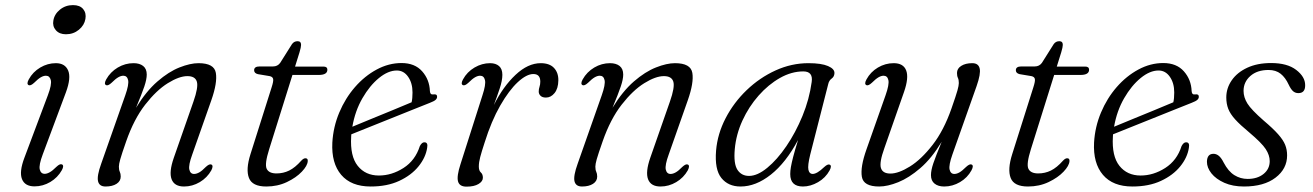

<svg xmlns="http://www.w3.org/2000/svg" viewBox="-20 -704 5019 734"><path d="M232 -573Q207 -573 193.5 -588.5Q180 -604 184 -625.5Q188 -650 209.2 -667.2Q230.5 -684.5 259 -684.5Q285.5 -684.5 298 -669.2Q310.5 -654 306.5 -631.5Q302.5 -607.5 281.5 -590.2Q260.5 -573 232 -573ZM143.5 -114Q128 -73 132 -56.2Q136 -39.5 151 -39.5Q159.5 -39.5 170.2 -45.5Q181 -51.5 196 -66.5Q209 -79 217 -75.5Q226 -71 216.5 -53.5Q200.5 -25 172.2 -8.2Q144 8.5 112 8.5Q75 8.5 64 -19.5Q53 -47.5 73.5 -101.5L163 -340Q178.5 -381 174.2 -397.8Q170 -414.5 155.5 -414.5Q146.5 -414.5 136 -408.5Q125.5 -402.5 110.5 -387.5Q97 -375 89.5 -378.5Q80.5 -383 90 -400.5Q105.5 -429 133.8 -445.8Q162 -462.5 193.5 -462.5Q228.5 -462.5 240.5 -434.5Q252.5 -406.5 232 -351Z M385.5 -378.5Q376.5 -383 386 -400.5Q402 -429 430.2 -445.8Q458.5 -462.5 490.5 -462.5Q513.5 -462.5 527.2 -451.8Q541 -441 541 -419Q541 -401 531.8 -373.5Q522.5 -346 500 -292Q538.5 -355 581.8 -392.5Q625 -430 666.2 -446.2Q707.5 -462.5 739 -462.5Q799 -462.5 805.2 -425.2Q811.5 -388 788 -321L715 -113.5Q700 -72.5 703.8 -55.8Q707.5 -39 722 -39Q731 -39 741.8 -45Q752.5 -51 767 -66Q780.5 -78.5 788 -75Q797 -71 788 -53Q772 -24.5 743.8 -7.8Q715.5 9 683.5 9Q646.5 9 636 -18.8Q625.5 -46.5 644.5 -101L719.5 -315.5Q739 -371 732.5 -392Q726 -413 696.5 -413Q665 -413 621.5 -386Q578 -359 535 -303.8Q492 -248.5 462.5 -164Q445 -114 439.8 -95.2Q434.5 -76.5 434.5 -67Q434.5 -54.5 438 -47.2Q441.5 -40 441.5 -29Q441.5 -11.5 425.5 -1.2Q409.5 9 383.5 9Q359.5 9 354.8 -11.2Q350 -31.5 367 -78.5L459 -340Q473.5 -381 469.8 -397.8Q466 -414.5 451.5 -414.5Q442.5 -414.5 432 -408.5Q421.5 -402.5 406.5 -387.5Q393 -375 385.5 -378.5Z M1011 -413 966 -420.5Q951.5 -424 951.5 -435.5Q951.5 -450 972.5 -450H1024Q1041 -450 1051 -463.5L1096 -535Q1104 -546.5 1117.5 -546.5Q1131 -546.5 1131 -532.5Q1131 -524 1125 -504L1108 -449.5H1216.5Q1231.5 -449.5 1231.5 -437.5Q1231.5 -417.5 1198.5 -417.5H1098L1009 -133.5Q991 -76.5 999.5 -58.8Q1008 -41 1037 -41Q1063 -41 1085.5 -52Q1108 -63 1132 -90Q1140.5 -99 1147.5 -99Q1157.5 -99 1156.5 -88Q1155.5 -70.5 1134 -47.8Q1112.5 -25 1076.8 -8Q1041 9 998 9Q944.5 9 931.8 -23.5Q919 -56 937.5 -114.5L1018.5 -370.5Q1026 -393.5 1024.2 -402Q1022.5 -410.5 1011 -413Z M1613 -139Q1607.5 -102 1580 -68Q1552.5 -34 1506.2 -12.5Q1460 9 1397 9Q1322.5 9 1284.5 -35.5Q1246.5 -80 1250.5 -159Q1254 -219 1277 -273.8Q1300 -328.5 1337 -371Q1374 -413.5 1420 -438.2Q1466 -463 1515 -463Q1566 -463 1594 -431.2Q1622 -399.5 1623.5 -355.5Q1624.5 -341 1637 -343Q1651 -345.5 1651 -334Q1651 -327.5 1645.2 -322.2Q1639.5 -317 1622.5 -310.5Q1600 -301.5 1560.5 -285.8Q1521 -270 1475.8 -251.8Q1430.5 -233.5 1389.5 -217.2Q1348.5 -201 1323 -190.5Q1323 -186 1322.5 -181.5Q1318 -107 1347.5 -70Q1377 -33 1428.5 -33Q1477.5 -33 1522.5 -61.8Q1567.5 -90.5 1585 -145.5Q1593 -160.5 1602.5 -160Q1617 -160 1613 -139ZM1497 -434.5Q1464 -434.5 1428.8 -405.8Q1393.5 -377 1365.5 -328.5Q1337.5 -280 1327 -219.5Q1355 -231 1396 -248Q1437 -265 1479.5 -282.2Q1522 -299.5 1553.5 -313Q1557 -327 1557 -350.5Q1557 -386.5 1540.2 -410.5Q1523.5 -434.5 1497 -434.5Z M1749.5 -378.5Q1740.5 -383 1750 -400.5Q1765.5 -429 1794 -445.8Q1822.5 -462.5 1853.5 -462.5Q1875 -462.5 1887.8 -451.5Q1900.5 -440.5 1900.5 -418Q1900.5 -396 1890.2 -365.2Q1880 -334.5 1868 -302.5Q1903.5 -373.5 1951 -418Q1998.5 -462.5 2047 -462.5Q2081 -462.5 2098 -444.2Q2115 -426 2114.5 -396.5Q2114 -365.5 2100 -348.2Q2086 -331 2067 -331Q2053.5 -331 2046.5 -337.8Q2039.5 -344.5 2039.5 -354Q2039.5 -363.5 2042.5 -372.2Q2045.5 -381 2045.5 -392Q2045.5 -421 2019 -421Q1993 -421 1959.5 -390Q1926 -359 1892.2 -300.2Q1858.5 -241.5 1832.5 -158.5Q1821 -123.5 1815.8 -103.5Q1810.5 -83.5 1810.5 -67.5Q1810.5 -51.5 1818.2 -44.8Q1826 -38 1826 -24.5Q1826 -10.5 1809.2 -0.5Q1792.5 9.5 1763.5 9.5Q1736.5 9.5 1731 -10.5Q1725.5 -30.5 1740.5 -76.5L1824.5 -340Q1838 -381 1834 -397.8Q1830 -414.5 1815.5 -414.5Q1806.5 -414.5 1796 -408.5Q1785.5 -402.5 1770.5 -387.5Q1757 -375 1749.5 -378.5Z M2207 -378.5Q2198 -383 2207.5 -400.5Q2223.5 -429 2251.8 -445.8Q2280 -462.5 2312 -462.5Q2335 -462.5 2348.8 -451.8Q2362.5 -441 2362.5 -419Q2362.5 -401 2353.2 -373.5Q2344 -346 2321.5 -292Q2360 -355 2403.2 -392.5Q2446.5 -430 2487.8 -446.2Q2529 -462.5 2560.5 -462.5Q2620.5 -462.5 2626.8 -425.2Q2633 -388 2609.5 -321L2536.5 -113.5Q2521.5 -72.5 2525.2 -55.8Q2529 -39 2543.5 -39Q2552.5 -39 2563.2 -45Q2574 -51 2588.5 -66Q2602 -78.5 2609.5 -75Q2618.5 -71 2609.5 -53Q2593.5 -24.5 2565.2 -7.8Q2537 9 2505 9Q2468 9 2457.5 -18.8Q2447 -46.5 2466 -101L2541 -315.5Q2560.5 -371 2554 -392Q2547.5 -413 2518 -413Q2486.5 -413 2443 -386Q2399.5 -359 2356.5 -303.8Q2313.5 -248.5 2284 -164Q2266.5 -114 2261.2 -95.2Q2256 -76.5 2256 -67Q2256 -54.5 2259.5 -47.2Q2263 -40 2263 -29Q2263 -11.5 2247 -1.2Q2231 9 2205 9Q2181 9 2176.2 -11.2Q2171.5 -31.5 2188.5 -78.5L2280.5 -340Q2295 -381 2291.2 -397.8Q2287.5 -414.5 2273 -414.5Q2264 -414.5 2253.5 -408.5Q2243 -402.5 2228 -387.5Q2214.5 -375 2207 -378.5Z M3077.5 -113.5Q3067 -71 3070.5 -55Q3074 -39 3086.5 -39Q3103.5 -39 3131 -65.5Q3144.5 -78 3152 -74.5Q3161 -70.5 3151.5 -52.5Q3136 -24 3107.2 -7.5Q3078.5 9 3049.5 9Q3001 9 3001 -38.5Q3001 -50.5 3003.5 -65.2Q3006 -80 3012.2 -104.2Q3018.5 -128.5 3031 -169Q2984.5 -82 2927 -36.5Q2869.5 9 2811 9Q2764 9 2737.8 -23.5Q2711.5 -56 2717.5 -128.5Q2723 -192.5 2754 -252.2Q2785 -312 2834.5 -359.5Q2884 -407 2945 -434.8Q3006 -462.5 3070.5 -462.5Q3120 -462.5 3145.5 -451.5Q3171 -440.5 3170 -424Q3169.5 -411 3159.5 -403.8Q3149.5 -396.5 3146.5 -383.5ZM2789 -134Q2784 -78 2799.2 -54.8Q2814.5 -31.5 2843.5 -31.5Q2875.5 -31.5 2913.2 -62.5Q2951 -93.5 2986.2 -145.2Q3021.5 -197 3047.8 -260.8Q3074 -324.5 3083 -390.5Q3089 -431 3051 -431Q3006 -431 2961.8 -406Q2917.5 -381 2880 -338.5Q2842.5 -296 2818.2 -243Q2794 -190 2789 -134Z M3694.5 -75Q3703.5 -71 3694 -53Q3678.5 -24.5 3650 -7.8Q3621.5 9 3589.5 9Q3566.5 9 3552.8 -2Q3539 -13 3539 -34.5Q3539 -53 3548.2 -80.2Q3557.5 -107.5 3580 -162Q3541.5 -98.5 3498.2 -61.2Q3455 -24 3414 -7.5Q3373 9 3341 9Q3281 9 3274.8 -28.2Q3268.5 -65.5 3292.5 -133L3365.5 -340Q3380 -381 3376.2 -397.8Q3372.5 -414.5 3358 -414.5Q3349 -414.5 3338.5 -408.5Q3328 -402.5 3313 -387.5Q3299.5 -375 3292 -378.5Q3283 -383 3292.5 -400.5Q3308 -429 3336.2 -445.8Q3364.5 -462.5 3396.5 -462.5Q3433.5 -462.5 3444.2 -434.8Q3455 -407 3436 -352.5L3361 -138Q3341 -82.5 3347.8 -61.5Q3354.5 -40.5 3384 -40.5Q3415 -40.5 3458.5 -67.5Q3502 -94.5 3545 -149.8Q3588 -205 3617.5 -289.5Q3635 -339.5 3640.2 -358.2Q3645.5 -377 3645.5 -386.5Q3645.5 -399 3642 -406.2Q3638.5 -413.5 3638.5 -425Q3638.5 -442 3654.8 -452.2Q3671 -462.5 3697 -462.5Q3720.5 -462.5 3725.2 -442.2Q3730 -422 3713.5 -375L3621 -113.5Q3606.5 -72.5 3610.2 -55.8Q3614 -39 3628.5 -39Q3637.5 -39 3648 -45Q3658.5 -51 3673.5 -66Q3687 -78.5 3694.5 -75Z M3923 -413 3878 -420.5Q3863.5 -424 3863.5 -435.5Q3863.5 -450 3884.5 -450H3936Q3953 -450 3963 -463.5L4008 -535Q4016 -546.5 4029.5 -546.5Q4043 -546.5 4043 -532.5Q4043 -524 4037 -504L4020 -449.5H4128.5Q4143.5 -449.5 4143.5 -437.5Q4143.5 -417.5 4110.5 -417.5H4010L3921 -133.5Q3903 -76.5 3911.5 -58.8Q3920 -41 3949 -41Q3975 -41 3997.5 -52Q4020 -63 4044 -90Q4052.5 -99 4059.5 -99Q4069.5 -99 4068.5 -88Q4067.5 -70.5 4046 -47.8Q4024.5 -25 3988.8 -8Q3953 9 3910 9Q3856.5 9 3843.8 -23.5Q3831 -56 3849.5 -114.5L3930.5 -370.5Q3938 -393.5 3936.2 -402Q3934.5 -410.5 3923 -413Z M4525 -139Q4519.5 -102 4492 -68Q4464.5 -34 4418.2 -12.5Q4372 9 4309 9Q4234.5 9 4196.5 -35.5Q4158.5 -80 4162.5 -159Q4166 -219 4189 -273.8Q4212 -328.5 4249 -371Q4286 -413.5 4332 -438.2Q4378 -463 4427 -463Q4478 -463 4506 -431.2Q4534 -399.5 4535.5 -355.5Q4536.5 -341 4549 -343Q4563 -345.5 4563 -334Q4563 -327.5 4557.2 -322.2Q4551.5 -317 4534.5 -310.5Q4512 -301.5 4472.5 -285.8Q4433 -270 4387.8 -251.8Q4342.5 -233.5 4301.5 -217.2Q4260.5 -201 4235 -190.5Q4235 -186 4234.5 -181.5Q4230 -107 4259.5 -70Q4289 -33 4340.5 -33Q4389.5 -33 4434.5 -61.8Q4479.5 -90.5 4497 -145.5Q4505 -160.5 4514.5 -160Q4529 -160 4525 -139ZM4409 -434.5Q4376 -434.5 4340.8 -405.8Q4305.5 -377 4277.5 -328.5Q4249.5 -280 4239 -219.5Q4267 -231 4308 -248Q4349 -265 4391.5 -282.2Q4434 -299.5 4465.5 -313Q4469 -327 4469 -350.5Q4469 -386.5 4452.2 -410.5Q4435.5 -434.5 4409 -434.5Z M4749.5 -20Q4787 -20 4810.5 -39Q4834 -58 4834 -88Q4834 -110.5 4818.8 -134Q4803.5 -157.5 4755.5 -198Q4721 -226.5 4702 -247.5Q4683 -268.5 4675.5 -288Q4668 -307.5 4668 -331.5Q4668 -367 4688.8 -397Q4709.5 -427 4748 -445Q4786.5 -463 4839.5 -463Q4901 -463 4935.2 -436.8Q4969.5 -410.5 4969.5 -378.5Q4970 -348 4943.5 -348Q4932 -348 4923.5 -355.2Q4915 -362.5 4906.5 -380.5Q4894 -407.5 4875.8 -422Q4857.5 -436.5 4829.5 -436.5Q4786 -436.5 4760 -413.5Q4734 -390.5 4734 -356.5Q4734 -332 4748.8 -308.2Q4763.5 -284.5 4811 -243Q4847 -212.5 4866.2 -190.8Q4885.5 -169 4893 -150.5Q4900.5 -132 4900.5 -110Q4900.5 -58.5 4856.2 -24.8Q4812 9 4735.5 9Q4692.5 9 4660.5 -5.2Q4628.5 -19.5 4611.2 -41.2Q4594 -63 4594 -85.5Q4594.5 -116 4619 -116Q4630 -116 4639.5 -108.2Q4649 -100.5 4658 -82.5Q4675.5 -49 4698.8 -34.5Q4722 -20 4749.5 -20Z"/></svg>

Font: Fraunces 9pt Light
Style: Italic
Weight: 300
Italic angle: -16°
Version: Version 1.000;[0bf87f6ff]